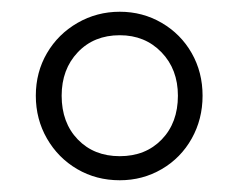

<svg xmlns="http://www.w3.org/2000/svg" viewBox="-20 -737 408 327"><path d="M41 -574Q41 -614 60 -646.5Q79 -679 112 -698Q145 -717 184 -717Q223 -717 255.5 -698Q288 -679 306.5 -646.5Q325 -614 325 -574Q325 -534 306.5 -501Q288 -468 255.5 -449Q223 -430 184 -430Q144 -430 111.5 -449Q79 -468 60 -501Q41 -534 41 -574ZM283 -574Q283 -619 255 -648Q227 -677 184 -677Q140 -677 112.5 -648Q85 -619 85 -574Q85 -528 112.5 -499.5Q140 -471 184 -471Q228 -471 255.5 -499.5Q283 -528 283 -574Z"/></svg>

Font: MuliDisplayVN ExtraLight
Style: Regular
Weight: 200
Designer: Vernon Adams
Foundry: Vernon Adams
Version: Version 2.100